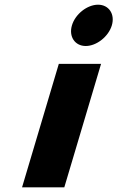

<svg xmlns="http://www.w3.org/2000/svg" viewBox="-20 -798 500 818"><path d="M74 0H254L410.6 -526H230.6ZM286.5 -690C272.2 -642 299.3 -602 345.3 -602C391.3 -602 442.2 -642 456.5 -690C470.7 -738 443.7 -778 397.7 -778C351.7 -778 300.7 -738 286.5 -690Z"/></svg>

Font: Hussar
Style: BdOblThree
Weight: 700
Foundry: Cannot Into Space Fonts
Version: Version 2.00